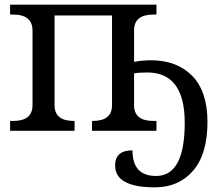

<svg xmlns="http://www.w3.org/2000/svg" viewBox="-20 -556 927 816"><path d="M645 -536.1V-494.1H631.8Q549.8 -494.1 549.8 -426.8V-293Q583.5 -299.8 621.1 -299.8Q732.4 -299.8 797.1 -233.4Q861.8 -167 861.8 -38.1Q861.8 98.6 800.8 169.4Q739.7 240.2 638.2 240.2Q469.2 240.2 469.2 147Q469.2 83 543 83Q543 191.9 643.1 191.9Q765.1 191.9 765.1 -34.2Q765.1 -248 606 -248Q570.3 -248 549.8 -244.1V-108.9Q549.8 -42 631.8 -42H645V0H371.1V-42H374Q456.1 -42 456.1 -108.9V-490.2H211.9V-108.9Q211.9 -42 293.9 -42H296.9V0H22.9V-42H36.1Q118.2 -42 118.2 -108.9V-425.8Q118.2 -494.1 36.1 -494.1H22.9V-536.1Z"/></svg>

Font: Droid Serif
Style: Regular
Weight: 400
Designer: Monotype Design team
Foundry: Monotype Imaging Inc.
Version: Version 1.03